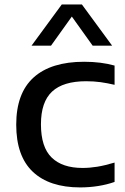

<svg xmlns="http://www.w3.org/2000/svg" viewBox="-20 -828 560 858"><path d="M338.5 9.5Q200.5 9.5 126.5 -60.5Q52.5 -130.5 52.5 -271Q52.5 -411.5 130.2 -481.8Q208 -552 356 -552Q431.5 -552 492 -535V-449Q460 -456.5 429.8 -460.8Q399.5 -465 365 -465Q262.5 -465 212.8 -418.8Q163 -372.5 163 -272.5Q163 -170.5 210.8 -124Q258.5 -77.5 349 -77.5Q381 -77.5 414.8 -83Q448.5 -88.5 492 -101.5V-15Q458 -3 418.8 3.2Q379.5 9.5 338.5 9.5ZM121 -624 256 -808H346L481 -624H394L301 -754L208 -624Z"/></svg>

Font: Encode Sans Expanded Medium
Style: Regular
Weight: 500
Width: 7
Designer: Multiple Designers
Foundry: Impallari Type
Version: Version 3.000; ttfautohint (v1.8.3) -l 8 -r 50 -G 200 -x 14 